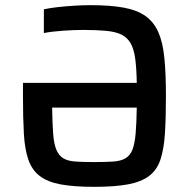

<svg xmlns="http://www.w3.org/2000/svg" viewBox="-20 -716 732 744"><path d="M345 8Q266 8 215 -1.5Q164 -11 134 -34Q104 -57 90 -97Q76 -137 72.5 -197.5Q69 -258 69 -344V-395H510Q509 -451 504 -488.5Q499 -526 486 -548.5Q473 -571 450.5 -582Q428 -593 391.5 -596.5Q355 -600 302 -600Q267 -600 224 -597Q181 -594 150 -588V-680Q173 -685 204.5 -688.5Q236 -692 269 -694Q302 -696 331 -696Q407 -696 459 -686.5Q511 -677 543.5 -654Q576 -631 593.5 -591.5Q611 -552 617 -491Q623 -430 623 -344Q623 -258 619 -197.5Q615 -137 601.5 -97Q588 -57 557.5 -34Q527 -11 475.5 -1.5Q424 8 345 8ZM345 -88Q390 -88 419 -90Q448 -92 466 -102.5Q484 -113 493 -135.5Q502 -158 505.5 -197.5Q509 -237 510 -299H182Q183 -237 186 -197.5Q189 -158 198.5 -135.5Q208 -113 225.5 -102.5Q243 -92 272.5 -90Q302 -88 345 -88Z"/></svg>

Font: Saira Thin Medium
Style: Regular
Weight: 500
Version: Version 1.101